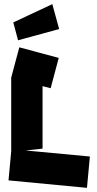

<svg xmlns="http://www.w3.org/2000/svg" viewBox="-20 -894 468 925"><path d="M399 11 21 -25 34 -165V-520L73 -666L263 -615L224 -469L185 -479V-178L104 -169L413 -140ZM265 -754 67 -700 44 -786 232 -874Z"/></svg>

Font: Blaka Ink
Style: Regular
Weight: 400
Designer: Mohamed Gaber
Foundry: Kief Type Foundry
Version: Version 1.003; ttfautohint (v1.8.4.7-5d5b)